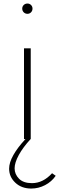

<svg xmlns="http://www.w3.org/2000/svg" viewBox="-20 -785 334 1084"><path d="M115.5 0H153.5V-512H115.5ZM135 -707Q147 -707 155.2 -715.5Q163.5 -724 163.5 -736.5Q163.5 -748.5 155.2 -756.8Q147 -765 135 -765Q122.5 -765 114 -756.8Q105.5 -748.5 105.5 -736.5Q105.5 -724 114 -715.5Q122.5 -707 135 -707ZM156.5 279.5Q197.5 279.5 234.5 260.2Q271.5 241 294.5 207.5L274 193Q223 249 160.5 249Q112 249 87.2 223.8Q62.5 198.5 62.5 165.5Q62.5 133.5 86.2 90Q110 46.5 153 0H124Q80 47 55.8 89.8Q31.5 132.5 31.5 167.5Q31.5 213.5 66.5 246.5Q101.5 279.5 156.5 279.5Z"/></svg>

Font: Spartan ExtraLight
Style: Regular
Weight: 200
Designer: Matt Bailey, Mirko Velimirovic
Foundry: Matt Bailey
Version: Version 1.003; ttfautohint (v1.8.3)